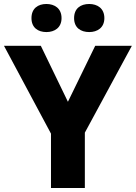

<svg xmlns="http://www.w3.org/2000/svg" viewBox="-20 -944 682 964"><path d="M138 -853C138 -805 171 -783 213 -783C254 -783 289 -805 289 -853C289 -902 254 -924 213 -924C171 -924 138 -902 138 -853ZM352 -853C352 -805 385 -783 428 -783C469 -783 504 -805 504 -853C504 -902 469 -924 428 -924C385 -924 352 -902 352 -853ZM321 -433 185 -714H0L236 -273V0H406V-278L642 -714H458Z"/></svg>

Font: Noto Sans Gurmukhi ExtraBold
Style: Regular
Weight: 800
Designer: Jelle Bosma - Monotype Design Team
Foundry: Monotype Imaging Inc.
Version: Version 2.004